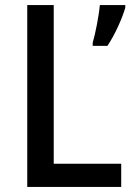

<svg xmlns="http://www.w3.org/2000/svg" viewBox="-20 -734 520 754"><path d="M87 0H456V-91H191V-714H87ZM472 -704V-714H372C369 -675 354 -599 344 -566V-554H402C431 -597 461 -664 472 -704Z"/></svg>

Font: Noto Sans Gujarati SemiCondensed Medium
Style: Regular
Weight: 500
Width: 4
Designer: Jelle Bosma - Monotype Design Team, Universal Thirst
Foundry: Monotype Imaging Inc.
Version: Version 2.106